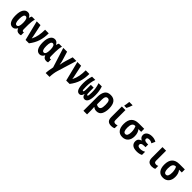

<svg xmlns="http://www.w3.org/2000/svg" viewBox="493 -2772 5013 5013"><g transform="rotate(45 3000.0 -265.0)"><path d="M307 -74H315Q342 10 434 10Q450 10 469.5 6Q489 2 494 -2V-110Q482 -105 468 -105Q433 -105 433 -168V-333Q433 -388 440.5 -446Q448 -504 461 -547H349Q333 -525 319 -472H314Q275 -557 196 -557Q117 -557 71 -483Q25 -409 25 -269Q25 -137 66.5 -63.5Q108 10 186 10Q263 10 307 -74ZM158 -270Q158 -442 228 -442Q304 -442 304 -272V-265Q304 -102 230 -102Q158 -102 158 -270Z M789 0Q886 -125 928 -257Q970 -389 970 -549H836Q836 -433 817.5 -333Q799 -233 752 -143H749Q747 -163 742 -189Q737 -215 734 -229L666 -549H527L664 0Z M1307 -74H1315Q1342 10 1434 10Q1450 10 1469.5 6Q1489 2 1494 -2V-110Q1482 -105 1468 -105Q1433 -105 1433 -168V-333Q1433 -388 1440.5 -446Q1448 -504 1461 -547H1349Q1333 -525 1319 -472H1314Q1275 -557 1196 -557Q1117 -557 1071 -483Q1025 -409 1025 -269Q1025 -137 1066.5 -63.5Q1108 10 1186 10Q1263 10 1307 -74ZM1158 -270Q1158 -442 1228 -442Q1304 -442 1304 -272V-265Q1304 -102 1230 -102Q1158 -102 1158 -270Z M1789 240Q1789 183 1799 112.5Q1809 42 1827 -15L1991 -549H1855L1795 -355Q1781 -308 1769.5 -260.5Q1758 -213 1754 -174H1751Q1746 -220 1733 -268Q1720 -316 1706 -360L1648 -549H1507L1680 -1Q1668 48 1657 122.5Q1646 197 1646 240Z M2289 0Q2386 -125 2428 -257Q2470 -389 2470 -549H2336Q2336 -433 2317.5 -333Q2299 -233 2252 -143H2249Q2247 -163 2242 -189Q2237 -215 2234 -229L2166 -549H2027L2164 0Z M2748 -90H2752Q2771 10 2846 10Q2975 10 2975 -269Q2975 -341 2964.5 -409Q2954 -477 2930 -549H2810Q2838 -466 2848 -401Q2858 -336 2858 -255Q2858 -182 2852.5 -148.5Q2847 -115 2828 -115Q2810 -115 2805.5 -148.5Q2801 -182 2801 -243V-376H2698V-243Q2698 -115 2671 -115Q2651 -115 2646.5 -150Q2642 -185 2642 -250Q2642 -341 2653 -409.5Q2664 -478 2689 -549H2570Q2547 -477 2536 -411Q2525 -345 2525 -266Q2525 10 2653 10Q2727 10 2748 -90Z M3173 -132V-303Q3173 -445 3254 -445Q3298 -445 3318.5 -407Q3339 -369 3339 -275Q3339 -180 3317 -141Q3295 -102 3250 -102Q3204 -102 3173 -132ZM3174 240V104Q3174 77 3172.5 42.5Q3171 8 3168 -29H3174Q3222 10 3285 10Q3388 10 3431.5 -71.5Q3475 -153 3475 -273Q3475 -557 3256 -557Q3138 -557 3089 -479Q3040 -401 3040 -274V240Z M3782 -606Q3803 -643 3817.5 -683Q3832 -723 3845 -759V-770H3723Q3722 -757 3718 -726.5Q3714 -696 3709.5 -665Q3705 -634 3700 -620V-606ZM3939 -16V-124Q3924 -116 3908.5 -111.5Q3893 -107 3874 -107Q3847 -107 3825 -121Q3803 -135 3803 -181V-549H3670V-159Q3670 -70 3710 -30Q3750 10 3833 10Q3897 10 3939 -16Z M4459 -237Q4459 -360 4394 -437H4495V-549H4297Q4025 -549 4025 -259Q4025 -131 4080 -60.5Q4135 10 4240 10Q4342 10 4400.5 -56Q4459 -122 4459 -237ZM4161 -259Q4161 -437 4268 -437H4283Q4322 -354 4322 -258Q4322 -102 4241 -102Q4161 -102 4161 -259Z M4936 -26V-143Q4867 -103 4791 -103Q4694 -103 4694 -167Q4694 -197 4721.5 -215.5Q4749 -234 4814 -234H4858V-333H4823Q4711 -333 4711 -393Q4711 -447 4793 -447Q4845 -447 4896 -415L4941 -516Q4899 -539 4861.5 -548Q4824 -557 4784 -557Q4693 -557 4638 -517Q4583 -477 4583 -410Q4583 -364 4607.5 -333.5Q4632 -303 4663 -290V-285Q4622 -275 4590.5 -243Q4559 -211 4559 -150Q4559 -80 4610 -35Q4661 10 4776 10Q4866 10 4936 -26Z M5439 -16V-124Q5424 -116 5408.5 -111.5Q5393 -107 5374 -107Q5347 -107 5325 -121Q5303 -135 5303 -181V-549H5170V-159Q5170 -70 5210 -30Q5250 10 5333 10Q5397 10 5439 -16Z M5959 -237Q5959 -360 5894 -437H5995V-549H5797Q5525 -549 5525 -259Q5525 -131 5580 -60.5Q5635 10 5740 10Q5842 10 5900.5 -56Q5959 -122 5959 -237ZM5661 -259Q5661 -437 5768 -437H5783Q5822 -354 5822 -258Q5822 -102 5741 -102Q5661 -102 5661 -259Z"/></g></svg>

Font: Noto Sans Mono UI Condensed ExtraBold
Style: Regular
Weight: 800
Width: 3
Designer: Monotype Design team
Foundry: Monotype Imaging Inc.
Version: 1.000